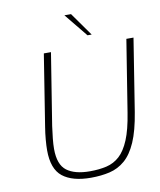

<svg xmlns="http://www.w3.org/2000/svg" viewBox="-99 -1003 906 1086"><g transform="rotate(-10 354.5 -459.5)"><path d="M335 6Q229 6 173 -38Q117 -82 117 -190Q117 -216 120 -251.5Q123 -287 129 -323L194 -733H235L169 -320Q164 -285 160.5 -250.5Q157 -216 157 -191Q157 -100 203 -65.5Q249 -31 336 -31Q389 -31 431.5 -41Q474 -51 506.5 -80.5Q539 -110 563 -167.5Q587 -225 602 -320L668 -733H709L643 -317Q626 -212 598 -148Q570 -84 531 -50.5Q492 -17 443 -5.5Q394 6 335 6ZM455 -791 346 -925H384L479 -791Z"/></g></svg>

Font: Exo Thin ExtraLight
Style: Italic
Weight: 250
Italic angle: -9°
Version: Version 2.000